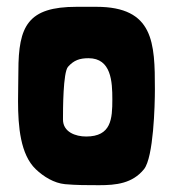

<svg xmlns="http://www.w3.org/2000/svg" viewBox="-20 -534 508 564"><path d="M271 10C321 10 369 5 403 -37C431 -72 435 -224 435 -272C435 -408 432 -514 263 -514H205C62 -514 34 -458 34 -325C34 -299 33 -269 33 -237C33 -162 40 -80 85 -37C108 -15 139 4 171 7C203 10 238 10 271 10ZM233 -133C202 -133 165 -146 165 -183C165 -210 165 -322 180 -338C197 -357 214 -363 240 -363C307 -363 310 -294 310 -242C310 -185 307 -133 233 -133Z"/></svg>

Font: HEYCLAY
Style: Regular
Weight: 400
Designer: Marcelo Magalhaes
Foundry: Marcelo Magalhães
Version: Version 1.300;hotconv 1.0.109;makeotfexe 2.5.65596